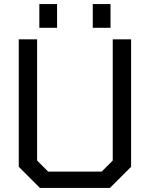

<svg xmlns="http://www.w3.org/2000/svg" viewBox="-20 -932 743 952"><path d="M175 -794V-912H263V-794ZM440 -794V-912H528V-794ZM178 0 73 -105V-737H164V-136L219 -81H484L539 -136V-737H630V-105L525 0Z"/></svg>

Font: Tomorrow
Style: Regular
Weight: 400
Designer: Tony de Marco, Monica Rizzolli
Foundry: Just in Type
Version: Version 2.002